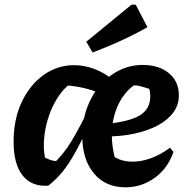

<svg xmlns="http://www.w3.org/2000/svg" viewBox="-20 -787 799 819"><path d="M186 5Q115 10 76.5 -38.5Q38 -87 38 -182Q38 -279 73 -352.5Q108 -426 166.5 -467.5Q225 -509 296 -509Q340 -509 383.5 -492.5Q427 -476 462 -446L414 -386Q374 -404 328.5 -413.5Q283 -423 230 -425L287 -434Q263 -420 241.5 -392.5Q220 -365 203.5 -329.5Q187 -294 177.5 -254Q168 -214 167 -174.5Q166 -135 175 -100L155 -124Q175 -112 191.5 -106Q208 -100 231 -98L204 -84Q226 -106 245 -128.5Q264 -151 282.5 -181Q301 -211 323.5 -253.5Q346 -296 374 -356L399 -344Q366 -268 339 -211Q312 -154 287 -112.5Q262 -71 237 -43Q212 -15 186 5ZM515 12Q430 12 380.5 -47.5Q331 -107 331 -206Q331 -270 350.5 -325Q370 -380 405.5 -421.5Q441 -463 488 -486.5Q535 -510 588 -510Q659 -510 701 -474.5Q743 -439 743 -380Q743 -340 719.5 -307.5Q696 -275 653 -252Q610 -229 551.5 -216.5Q493 -204 422 -205V-257Q529 -267 575 -294Q621 -321 621 -376Q621 -384 620 -391.5Q619 -399 617 -408Q597 -414 582 -418.5Q567 -423 551 -423Q522 -402 501 -370Q480 -338 468.5 -297.5Q457 -257 457 -211Q457 -165 469 -117Q498 -99 538 -97.5Q578 -96 621 -111Q664 -126 705 -157L720 -139Q696 -69 640 -28.5Q584 12 515 12ZM375 -563 348 -609 541 -767H559L609 -671Q552 -639 494 -612.5Q436 -586 375 -563Z"/></svg>

Font: Piazzolla Thin ExtraBold
Style: Italic
Weight: 800
Italic angle: -11.3°
Version: Version 2.005